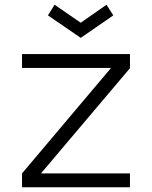

<svg xmlns="http://www.w3.org/2000/svg" viewBox="-20 -791 642 811"><path d="M210.5 -771 321 -695 430 -771 458.5 -726 321 -631 182.5 -726ZM529 0H73V-58.5L449 -504H73V-562.5H529V-503L153 -58.5H529Z"/></svg>

Font: Russisch Sans Light
Style: Regular
Weight: 300
Designer: Michael Sharanda (font) & Cristiano Sobral (main changes)
Foundry: Michael Sharanda
Version: Version 2.00;September 8, 2020;FontCreator 13.0.0.2681 64-bi